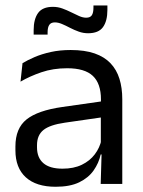

<svg xmlns="http://www.w3.org/2000/svg" viewBox="-20 -686 534 716"><path d="M355.5 0 359 -118.5 356 -131V-286.5L356.5 -315Q356.5 -374.5 326.2 -403Q296 -431.5 230.5 -431.5Q178 -431.5 134.2 -416.5Q90.5 -401.5 56.5 -381.5L64 -450.5Q83 -462 109.2 -473.2Q135.5 -484.5 169.2 -492Q203 -499.5 243.5 -499.5Q296 -499.5 332.8 -486.8Q369.5 -474 392.2 -450Q415 -426 425.5 -392Q436 -358 436 -316V0ZM187.5 10.5Q115 10.5 76.2 -24.8Q37.5 -60 37.5 -125.5V-140Q37.5 -207.5 79.2 -240.8Q121 -274 212 -287L366.5 -309L371 -250L222 -228.5Q166 -220.5 142 -201.2Q118 -182 118 -144.5V-136.5Q118 -98 141.8 -77.5Q165.5 -57 213 -57Q255 -57 285 -71.5Q315 -86 333.5 -110.5Q352 -135 358.5 -165L371 -110H355.5Q348.5 -78 329.2 -50.5Q310 -23 275.5 -6.2Q241 10.5 187.5 10.5ZM308.5 -562Q290.5 -562 273.8 -568Q257 -574 241.2 -582.2Q225.5 -590.5 211.2 -596.5Q197 -602.5 184.5 -602.5Q170 -602.5 163.8 -593.2Q157.5 -584 157.5 -565.5V-557H105.5V-573.5Q105.5 -614.5 122 -637.5Q138.5 -660.5 177.5 -660.5Q196 -660.5 213 -654.2Q230 -648 245.5 -640.2Q261 -632.5 275 -626.2Q289 -620 301.5 -620Q316.5 -620 322.5 -629.2Q328.5 -638.5 328.5 -657.5V-665.5H380.5V-649Q380.5 -607.5 364 -584.8Q347.5 -562 308.5 -562Z"/></svg>

Font: Anek Telugu Medium
Style: Regular
Weight: 400
Version: Version 1.003